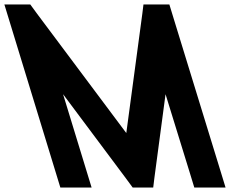

<svg xmlns="http://www.w3.org/2000/svg" viewBox="-205 -790 1031 860"><path d="M183.9 -20 205.3 50H65.3L43.9 -20L-164 -700L-185.4 -770H-69.4L-38.6 -728L360.7 -194L432.4 -728L437.6 -770H553.6L575 -700L783.9 -20L805.3 50H665.3L643.9 -20L536.5 -368L486.4 8L481.3 50H389.3L358.4 8L77.5 -368Z"/></svg>

Font: Nordica Plus
Style: NordicaClassicRgOpObl
Weight: 500
Version: Version 1.01